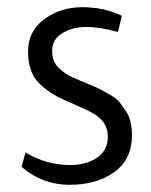

<svg xmlns="http://www.w3.org/2000/svg" viewBox="-20 -502 419 534"><path d="M176 -43Q220 -43 250 -63.5Q280 -84 280 -122Q280 -162 242 -185Q223 -196 196 -207.5Q169 -219 163 -222Q113 -244 85.5 -274Q58 -304 58 -359.5Q58 -415 103 -448.5Q148 -482 209 -482Q270 -482 319 -458L308 -413Q258 -427 219.5 -427Q181 -427 153 -409.5Q125 -392 125 -361Q125 -330 144 -312.5Q163 -295 183.5 -286Q204 -277 227.5 -267.5Q251 -258 258 -254Q265 -250 284 -239.5Q303 -229 310.5 -220Q318 -211 328 -196Q347 -171 347 -125Q347 -59 298 -23.5Q249 12 173.5 12Q98 12 40 -38L51 -78Q108 -43 176 -43Z"/></svg>

Font: Ruluko
Style: Regular
Weight: 400
Designer: Ana Sanfelippo, Angelica Diaz, Meme Hernandez
Foundry: Ana Sanfelippo, Angelica Diaz y Meme Hernandez
Version: Version 1.001